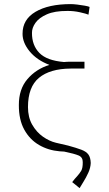

<svg xmlns="http://www.w3.org/2000/svg" viewBox="-20 -742 545 956"><path d="M426.1 -707.4 420.5 -669Q409.8 -673.7 378.6 -680.8Q347.3 -687.9 315.3 -687.5Q252.5 -687.9 213.6 -670.8Q174.7 -653.8 156.8 -628.6Q138.8 -603.3 139.2 -578.1Q138.8 -516.7 176 -478.5Q213.1 -440.3 298.7 -433.2Q313.9 -434.7 329.5 -434.7H400.6V-400.6H333.8Q332.7 -400.6 331.7 -400.6Q229 -399.9 174.2 -354.6Q119.3 -309.3 119.3 -208.8Q119.3 -158 140.4 -121.1Q161.6 -84.2 193.5 -61.6Q225.5 -39.1 258.5 -31.2L319.6 -17Q360.8 -5.7 384.9 3.4Q409.1 12.4 419.9 27Q430.8 41.5 431.8 69.6Q430.8 93.8 419.6 118.3Q408.4 142.8 395.6 163Q382.8 183.2 376.4 194.6L339.5 164.8Q345.9 155.9 351.9 149Q358 142 363.3 136.4Q376.4 121.8 384.4 108.3Q392.4 94.8 392 65.3Q392.4 41.2 371.8 32.3Q351.2 23.4 299.7 12.8L277 11.4Q220.5 6.7 174.4 -20.1Q128.2 -46.9 100.9 -96.4Q73.5 -146 73.9 -218.8Q73.5 -297.6 116.3 -347.8Q159.1 -398.1 225.9 -419Q163.7 -442.5 127.8 -486Q92 -529.5 92.3 -573.9Q92 -644.9 156.8 -683.2Q221.6 -721.6 332.4 -721.6Q344.1 -721.6 364.3 -719.3Q384.6 -717 402.9 -713.6Q421.2 -710.2 426.1 -707.4Z"/></svg>

Font: Inter Thin BETA
Style: Regular
Weight: 100
Designer: Rasmus Andersson
Foundry: rsms
Version: Version 3.011;git-f93a4a705